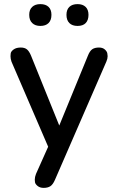

<svg xmlns="http://www.w3.org/2000/svg" viewBox="-20 -726 571 933"><path d="M192 187Q174 187 162.5 177.5Q151 168 150 159Q149 150 149 147Q149 134 155 119L214 -13L36 -426Q31 -440 31 -453Q31 -456 32 -466Q33 -476 46 -485.5Q59 -495 81 -495Q100 -495 111 -486Q122 -477 131 -455L268 -116L407 -455Q416 -478 428 -486.5Q440 -495 461 -495Q479 -495 489.5 -485.5Q500 -476 501.5 -466.5Q503 -457 503 -453Q503 -441 497 -427L247 148Q237 171 224.5 179Q212 187 192 187ZM357 -600Q331 -600 317 -614Q303 -628 303 -654Q303 -679 317 -692.5Q331 -706 357 -706Q382 -706 396 -692.5Q410 -679 410 -654Q410 -628 396.5 -614Q383 -600 357 -600ZM176 -600Q151 -600 136.5 -614Q122 -628 122 -654Q122 -679 136.5 -692.5Q151 -706 176 -706Q202 -706 216 -692.5Q230 -679 230 -654Q230 -628 216 -614Q202 -600 176 -600Z"/></svg>

Font: Nunito SemiBold
Style: Regular
Weight: 600
Designer: Vernon Adams
Foundry: Vernon Adams
Version: Version 3.602